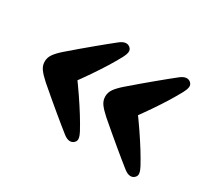

<svg xmlns="http://www.w3.org/2000/svg" viewBox="-96 -623 827 758"><g transform="rotate(30 317.0 -244.0)"><path d="M44 -244Q44 -262.6 55.1 -278.1Q66.1 -293.7 88.8 -313.5Q115.8 -336.8 139.7 -357.1Q163.7 -377.4 184.9 -394.9Q206.2 -412.4 224.5 -427.5Q242.9 -442.6 258.8 -455Q272.9 -465.9 284.7 -466.9Q296.5 -468 305.2 -460Q314.3 -451.6 312.1 -439.5Q310 -427.5 302.4 -413.6Q288 -387 269.7 -357.4Q251.4 -327.9 227.9 -293.5Q204.4 -259.2 174 -217.7V-270.3Q204.4 -229.3 227.9 -194.7Q251.4 -160.1 269.7 -130.6Q288 -101.1 302.4 -74.4Q310 -60.5 312.1 -48.5Q314.3 -36.4 305.2 -28Q296.5 -20 284.7 -21.1Q272.9 -22.1 258.8 -33Q242.9 -45.4 224.5 -60.5Q206.2 -75.6 184.9 -93.1Q163.7 -110.6 139.7 -131Q115.8 -151.3 88.8 -174.5Q66.1 -194.7 55.1 -210.1Q44 -225.4 44 -244ZM320 -244.1Q320 -262.7 331 -278.2Q342.1 -293.8 364.8 -313.6Q391.8 -336.9 415.7 -357.2Q439.7 -377.5 460.9 -395Q482.2 -412.5 500.5 -427.6Q518.9 -442.7 534.8 -455.1Q548.9 -466 560.7 -467Q572.5 -468.1 581.2 -460.1Q590.3 -451.7 588.1 -439.6Q586 -427.6 578.4 -413.7Q564 -387.1 545.7 -357.5Q527.4 -328 503.9 -293.6Q480.4 -259.3 450 -217.8V-270.4Q480.4 -229.4 503.9 -194.8Q527.4 -160.2 545.7 -130.7Q564 -101.2 578.4 -74.5Q586 -60.6 588.1 -48.6Q590.3 -36.5 581.2 -28.1Q572.5 -20.1 560.7 -21.2Q548.9 -22.2 534.8 -33.1Q518.9 -45.5 500.5 -60.6Q482.2 -75.7 460.9 -93.2Q439.7 -110.7 415.7 -131.1Q391.8 -151.4 364.8 -174.6Q342.1 -194.8 331 -210.2Q320 -225.5 320 -244.1Z"/></g></svg>

Font: Fraunces SuperSoft
Style: Regular
Weight: 900
Version: Version 1.000;[b76b70a41]